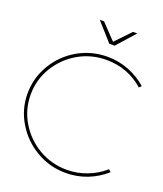

<svg xmlns="http://www.w3.org/2000/svg" viewBox="-159 -990 933 1097"><g transform="rotate(20 307.5 -441.5)"><path d="M495 -662C534 -647 568 -626 598 -599L611 -612C578 -641 542 -663 501 -679C460 -695 416 -703 371 -703C306 -703 247 -687 192 -656C137 -624 93 -581 61 -527C28 -472 12 -413 12 -350C12 -287 28 -228 61 -174C93 -120 137 -77 192 -45C247 -13 306 3 371 3C416 3 460 -5 501 -21C542 -37 579 -60 612 -89L598 -102C567 -75 533 -54 494 -39C455 -24 414 -16 371 -16C310 -16 253 -31 201 -61C149 -91 108 -132 77 -183C46 -234 31 -290 31 -350C31 -410 46 -466 77 -517C108 -568 149 -609 201 -639C253 -669 310 -684 371 -684C414 -684 456 -677 495 -662ZM458 -886 370 -794 282 -886H256L354 -776H386L484 -886Z"/></g></svg>

Font: Argentum Sans Thin
Style: Regular
Weight: 250
Designer: Julieta Ulanovsky
Foundry: Julieta Ulanovsky
Version: Version 5.001;February 15, 2019;FontCreator 11.5.0.2425 64-b